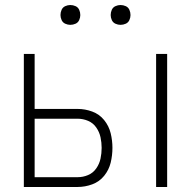

<svg xmlns="http://www.w3.org/2000/svg" viewBox="-20 -745 760 765"><path d="M602 0H646V-530H602ZM75 0H289Q319 0 347.5 -10.5Q376 -21 395 -44.5Q414 -68 421 -97Q428 -126 428 -156Q428 -185 421 -214Q414 -243 395 -266.5Q376 -290 347.5 -300.5Q319 -311 289 -311H118V-530H75ZM118 -39V-272H289Q311 -272 331 -263.5Q351 -255 363.5 -237Q376 -219 380.5 -198Q385 -177 385 -156Q385 -134 380.5 -113Q376 -92 363.5 -74Q351 -56 331 -47.5Q311 -39 289 -39ZM460 -646Q471 -646 481 -650.5Q491 -655 495.5 -665Q500 -675 500 -685Q500 -696 495.5 -706Q491 -716 481 -720.5Q471 -725 460 -725Q450 -725 440 -720.5Q430 -716 425.5 -706Q421 -696 421 -685Q421 -675 425.5 -665Q430 -655 440 -650.5Q450 -646 460 -646ZM260 -646Q271 -646 281 -650.5Q291 -655 295.5 -665Q300 -675 300 -685Q300 -696 295.5 -706Q291 -716 281 -720.5Q271 -725 260 -725Q250 -725 240 -720.5Q230 -716 225.5 -706Q221 -696 221 -685Q221 -675 225.5 -665Q230 -655 240 -650.5Q250 -646 260 -646Z"/></svg>

Font: Iosevka Sparkle Extralight
Style: Regular
Weight: 200
Designer: Belleve Invis
Foundry: Belleve Invis
Version: Version 4.5.0; ttfautohint (v1.8.3)